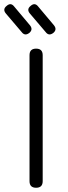

<svg xmlns="http://www.w3.org/2000/svg" viewBox="-42 -884 318 904"><path d="M96 -729Q75 -713 60 -733L-14 -820Q-31 -840 -11 -856Q9 -874 25 -853L99 -765Q115 -745 96 -729ZM209 -729Q188 -713 173 -733L99 -820Q82 -840 102 -856Q122 -874 138 -853L212 -765Q228 -745 209 -729ZM159 -31Q159 0 128 0Q97 0 97 -31V-624Q97 -655 128 -655Q159 -655 159 -624Z"/></svg>

Font: Jura Medium
Style: Regular
Weight: 500
Designer: Daniel Johnson, Alexei Vanyashin
Foundry: Daniel Johnson
Version: Version 5.103